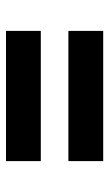

<svg xmlns="http://www.w3.org/2000/svg" viewBox="118 -660 364 640"><g transform="rotate(-90 300.0 -340.0)"><path d="M83 -386V-502H517V-386ZM517 -178H83V-294H517Z"/></g></svg>

Font: Iosevka Curly Slab HvEx
Style: Regular
Weight: 900
Width: 7
Monospace: yes
Designer: Belleve Invis
Foundry: Belleve Invis
Version: Version 11.1.0; ttfautohint (v1.8.3)